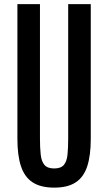

<svg xmlns="http://www.w3.org/2000/svg" viewBox="-20 -879 512 910"><path d="M236.8 10.3Q172.9 10.3 134.5 -14.9Q96.2 -40 79.3 -91.3Q62.5 -142.6 62.5 -220.7V-859.4H169.4V-223.1Q169.4 -178.7 172.9 -146.7Q176.3 -114.7 190.4 -97.7Q204.6 -80.6 236.8 -80.6Q269 -80.6 283 -97.7Q296.9 -114.7 300 -146.5Q303.2 -178.2 303.2 -222.7V-859.4H410.2V-220.7Q410.2 -142.6 393.6 -91.3Q377 -40 339.1 -14.9Q301.3 10.3 236.8 10.3Z"/></svg>

Font: Antonio Medium
Style: Regular
Weight: 500
Designer: Vernon Adams
Foundry: Vernon Adams
Version: Version 1.002